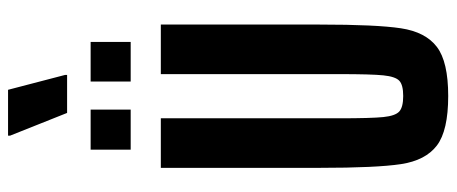

<svg xmlns="http://www.w3.org/2000/svg" viewBox="-340 -758 1106 465"><g transform="rotate(-90 212.5 -525.0)"><path d="M39 -303V-688H159V-256Q159 -178 162 -149Q165 -120 175.5 -110.5Q186 -101 213 -101Q240 -101 250 -110.5Q260 -120 263 -149Q266 -178 266 -256V-688H386V-303Q386 -166 377 -106.5Q368 -47 332 -19.5Q296 8 213 8Q129 8 93 -19.5Q57 -47 48 -106.5Q39 -166 39 -303ZM83 -858H180V-761H83ZM248 -858H344V-761H248ZM117 -1053V-1058H228L264 -920V-915H172Z"/></g></svg>

Font: Saira ExtraCondensed
Style: Bold
Weight: 700
Width: 2
Designer: Hector Gatti with collaboration of the Omnibus-Type team
Foundry: Omnibus-Type
Version: Version 0.072; ttfautohint (v1.8)